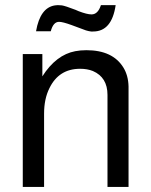

<svg xmlns="http://www.w3.org/2000/svg" viewBox="-20 -737 596 757"><path d="M69.8 -523.9H147V-436Q201.2 -521 276.9 -535.2Q296.9 -539.1 320.8 -539.1Q424.8 -539.1 466.8 -470.2Q485.8 -439 486.8 -396V0H403.8V-362.8Q403.8 -432.1 346.2 -457Q324.2 -465.8 295.9 -465.8Q211.9 -465.8 174.8 -389.2Q153.8 -347.2 153.8 -289.1V0H69.8ZM377.9 -716.8H436Q420.9 -612.8 347.2 -612.8H338.9Q330.1 -613.8 318.8 -617.2L262.2 -638.2Q227.1 -650.9 212.9 -650.9Q189.9 -650.9 180.2 -613.8H122.1Q138.2 -707 196.8 -715.8Q202.1 -716.8 208 -716.8L224.1 -715.8Q236.8 -713.9 277.8 -698.2L290 -692.9Q323.2 -680.2 340.8 -680.2Q366.2 -680.2 377.9 -716.8Z"/></svg>

Font: SolaimanLipiNormal
Style: Normal
Weight: 400
Designer: Solaiman Karim
Version: Version 1.6.1 ; ttfautohint (v1.5.65-e2d9)